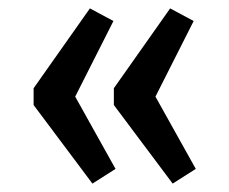

<svg xmlns="http://www.w3.org/2000/svg" viewBox="-20 -483 546 457"><path d="M391 -46 251 -233V-273L385 -463L441 -433L350 -253L446 -81ZM200 -46 60 -233V-273L194 -463L250 -433L159 -253L255 -81Z"/></svg>

Font: Eczar
Style: Regular
Weight: 400
Designer: Vaibhav Singh
Foundry: Rosetta Type Foundry
Version: Version 2.000